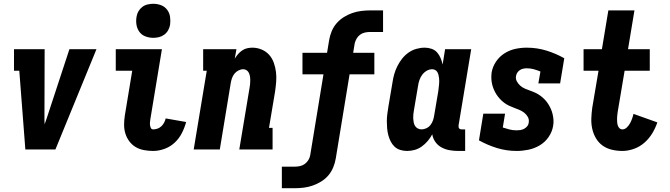

<svg xmlns="http://www.w3.org/2000/svg" viewBox="-20 -790 3540 1015"><path d="M114 0 82 -416H54V-530H216L215 -177Q215 -166 215 -155Q215 -144 216 -133Q220 -144 223.5 -155Q227 -166 231 -177L347 -530H490L273 0Z M790 8Q765 8 741 3.5Q717 -1 697.5 -12.5Q678 -24 664 -42.5Q650 -61 643 -83.5Q636 -106 636 -130.5Q636 -155 640 -180L679 -416H592V-530H836L775 -161Q775 -161 775 -161Q775 -161 775 -161Q774 -153 773 -145Q772 -137 773 -129Q774 -121 777.5 -113.5Q781 -106 790 -106Q801 -106 812.5 -110Q824 -114 833 -122.5Q842 -131 847.5 -141.5Q853 -152 856 -164L964 -145Q956 -115 941.5 -86.5Q927 -58 903.5 -36Q880 -14 849.5 -3Q819 8 790 8ZM790 -590Q769 -590 749 -597.5Q729 -605 717 -621.5Q705 -638 701.5 -659Q698 -680 702 -702Q704 -717 712 -730.5Q720 -744 732.5 -753.5Q745 -763 760.5 -766.5Q776 -770 790 -770Q812 -770 831.5 -762.5Q851 -755 863.5 -738.5Q876 -722 879 -701Q882 -680 879 -658Q876 -643 868.5 -629.5Q861 -616 848 -606.5Q835 -597 820 -593.5Q805 -590 790 -590Z M1004 0 1073 -416H1054V-530H1230L1221 -480Q1229 -493 1238.5 -504Q1248 -515 1260.5 -523.5Q1273 -532 1287 -535Q1301 -538 1314 -538Q1340 -538 1363.5 -528Q1387 -518 1403 -500Q1419 -482 1427.5 -458Q1436 -434 1439 -409Q1442 -384 1440 -358Q1438 -332 1434 -305L1402 -114H1421V0H1245L1299 -324Q1301 -334 1302 -344.5Q1303 -355 1303 -365.5Q1303 -376 1301.5 -385.5Q1300 -395 1296 -404Q1292 -413 1284 -418.5Q1276 -424 1266 -424Q1253 -424 1240.5 -417.5Q1228 -411 1219.5 -400.5Q1211 -390 1206.5 -377Q1202 -364 1200 -352L1142 0Z M1470 205V91H1539Q1552 91 1566 88Q1580 85 1591.5 76.5Q1603 68 1610.5 55.5Q1618 43 1620 30L1690 -397H1579V-511H1709L1720 -578Q1724 -602 1733.5 -625Q1743 -648 1759.5 -667Q1776 -686 1797.5 -699.5Q1819 -713 1842 -721Q1865 -729 1889 -732Q1913 -735 1936 -735H2005V-621H1936Q1923 -621 1909 -618Q1895 -615 1883.5 -606.5Q1872 -598 1865 -585.5Q1858 -573 1855 -560L1847 -511H1959V-397H1828L1755 48Q1751 72 1741.5 95Q1732 118 1716 137Q1700 156 1678 169.5Q1656 183 1633 191Q1610 199 1586 202Q1562 205 1539 205Z M2132 8Q2113 8 2095.5 2.5Q2078 -3 2065.5 -15Q2053 -27 2045 -43Q2037 -59 2032.5 -76.5Q2028 -94 2026.5 -112.5Q2025 -131 2025 -149.5Q2025 -168 2027.5 -187Q2030 -206 2033 -225L2055 -355Q2058 -376 2064 -397.5Q2070 -419 2080.5 -440Q2091 -461 2105.5 -479.5Q2120 -498 2139 -511.5Q2158 -525 2180.5 -531.5Q2203 -538 2225 -538Q2244 -538 2261.5 -532Q2279 -526 2290.5 -513Q2302 -500 2309 -483.5Q2316 -467 2320 -449L2333 -530H2471L2404 -126Q2404 -122 2404.5 -118Q2405 -114 2407.5 -111Q2410 -108 2413.5 -107Q2417 -106 2421 -106H2439V8H2403Q2379 8 2356.5 4Q2334 0 2314.5 -10.5Q2295 -21 2282 -39Q2269 -57 2265 -80Q2255 -61 2241 -44.5Q2227 -28 2209.5 -15.5Q2192 -3 2172 2.5Q2152 8 2132 8ZM2208 -106Q2221 -106 2234 -112Q2247 -118 2255.5 -129Q2264 -140 2268.5 -152.5Q2273 -165 2275 -178L2297 -308Q2298 -317 2299 -325.5Q2300 -334 2301 -343Q2302 -352 2302 -360.5Q2302 -369 2301 -377.5Q2300 -386 2298 -394Q2296 -402 2292 -409Q2288 -416 2280.5 -420Q2273 -424 2265 -424Q2249 -424 2235 -415.5Q2221 -407 2211.5 -394Q2202 -381 2197 -366Q2192 -351 2190 -336L2168 -206Q2166 -195 2165 -184.5Q2164 -174 2164.5 -163.5Q2165 -153 2167 -143Q2169 -133 2174 -124.5Q2179 -116 2188.5 -111Q2198 -106 2208 -106Z M2712 8Q2657 8 2607 -7.5Q2557 -23 2512 -48L2535 -189H2650L2638 -116Q2656 -110 2673.5 -105.5Q2691 -101 2711 -101Q2721 -101 2731 -102.5Q2741 -104 2750.5 -109Q2760 -114 2767 -122.5Q2774 -131 2775 -142Q2778 -158 2770.5 -171.5Q2763 -185 2751.5 -194Q2740 -203 2726 -209Q2712 -215 2698 -220Q2684 -225 2670.5 -231.5Q2657 -238 2645 -247Q2633 -256 2623 -267Q2613 -278 2605 -290Q2597 -302 2591 -316Q2585 -330 2581.5 -345Q2578 -360 2577.5 -375.5Q2577 -391 2579 -407Q2584 -437 2602 -464Q2620 -491 2647 -508Q2674 -525 2704 -531.5Q2734 -538 2764 -538Q2819 -538 2869 -522.5Q2919 -507 2963 -482L2941 -349H2826L2837 -412Q2820 -419 2802 -424Q2784 -429 2765 -429Q2756 -429 2746.5 -427Q2737 -425 2729 -420Q2721 -415 2715.5 -407Q2710 -399 2708 -389Q2705 -373 2712.5 -359.5Q2720 -346 2731 -336.5Q2742 -327 2756 -321Q2770 -315 2784.5 -310Q2799 -305 2812.5 -298.5Q2826 -292 2838 -283Q2850 -274 2860 -263.5Q2870 -253 2878 -240.5Q2886 -228 2892 -214.5Q2898 -201 2901.5 -186Q2905 -171 2906 -155.5Q2907 -140 2904 -124Q2899 -93 2880 -65.5Q2861 -38 2833 -21.5Q2805 -5 2773.5 1.5Q2742 8 2712 8Z M3270 8Q3242 8 3214.5 1.5Q3187 -5 3165.5 -20.5Q3144 -36 3130.5 -59Q3117 -82 3111 -108.5Q3105 -135 3106 -163.5Q3107 -192 3111 -221L3144 -416H3065V-530H3162L3196 -735H3334L3300 -530H3415V-416H3282L3246 -202Q3245 -193 3243.5 -183.5Q3242 -174 3242 -164.5Q3242 -155 3242.5 -146Q3243 -137 3245.5 -128Q3248 -119 3254.5 -112.5Q3261 -106 3270 -106Q3283 -106 3293.5 -116Q3304 -126 3310.5 -138Q3317 -150 3321.5 -162.5Q3326 -175 3329 -188L3455 -143Q3445 -113 3428 -85Q3411 -57 3386.5 -35.5Q3362 -14 3331 -3Q3300 8 3270 8Z"/></svg>

Font: Iosevka Slab Heavy
Style: Italic
Weight: 900
Italic angle: -9°
Monospace: yes
Designer: Belleve Invis
Foundry: Belleve Invis
Version: Version 11.1.0; ttfautohint (v1.8.3)